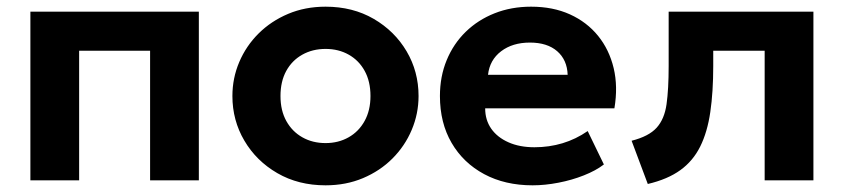

<svg xmlns="http://www.w3.org/2000/svg" viewBox="-20 -540 2527 575"><path d="M71 0V-505H575.5V0H429.5V-388H217V0Z M955 15Q873.5 15 810.5 -21.5Q747.5 -58 711.8 -118.8Q676 -179.5 676 -252.5Q676 -306 696.5 -354.2Q717 -402.5 754.5 -439.8Q792 -477 843 -498.5Q894 -520 955 -520Q1036.5 -520 1099.2 -483.5Q1162 -447 1197.8 -386.2Q1233.5 -325.5 1233.5 -252.5Q1233.5 -199.5 1213 -151Q1192.5 -102.5 1155.2 -65.2Q1118 -28 1067 -6.5Q1016 15 955 15ZM955 -111.5Q993.5 -111.5 1024 -128.8Q1054.5 -146 1072 -177.8Q1089.5 -209.5 1089.5 -252.5Q1089.5 -296 1072.2 -327.5Q1055 -359 1024.5 -376.2Q994 -393.5 955 -393.5Q916 -393.5 885.2 -376.2Q854.5 -359 837.2 -327.5Q820 -296 820 -252.5Q820 -209 837.5 -177.5Q855 -146 885.5 -128.8Q916 -111.5 955 -111.5Z M1575 15Q1492.5 15 1430 -18.5Q1367.5 -52 1332.5 -112Q1297.5 -172 1297.5 -252.5Q1297.5 -311 1317.8 -360Q1338 -409 1374.8 -444.8Q1411.5 -480.5 1461.2 -500.2Q1511 -520 1570.5 -520Q1636 -520 1686.8 -497Q1737.5 -474 1771 -432.8Q1804.5 -391.5 1817.8 -336Q1831 -280.5 1820 -215.5H1433Q1433 -180.5 1451.2 -154.5Q1469.5 -128.5 1502.8 -113.8Q1536 -99 1580.5 -99Q1624.5 -99 1664.5 -111Q1704.5 -123 1740 -147.5L1788.5 -47.5Q1764.5 -29 1728.5 -14.8Q1692.5 -0.5 1652.2 7.2Q1612 15 1575 15ZM1441.5 -316H1680Q1678.5 -360.5 1648.8 -386.5Q1619 -412.5 1567 -412.5Q1515 -412.5 1480.8 -386.5Q1446.5 -360.5 1441.5 -316Z M1920 11 1871.5 -118.5Q1923 -131.5 1946.5 -157.5Q1970 -183.5 1976.2 -228.2Q1982.5 -273 1982.5 -342.5V-505H2416V0H2270V-388H2116V-342.5Q2116 -264.5 2107.2 -204.5Q2098.5 -144.5 2077 -101.2Q2055.5 -58 2017.5 -30.5Q1979.5 -3 1920 11Z"/></svg>

Font: Geologica SemiBold
Style: Regular
Weight: 600
Designer: Sindre Bremnes, Frode Helland
Foundry: Monokrom Skriftforlag AS
Version: Version 1.010;gftools[0.9.28]